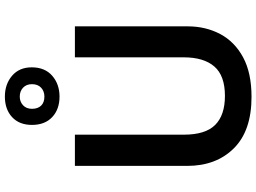

<svg xmlns="http://www.w3.org/2000/svg" viewBox="-152 -889 1051 787"><g transform="rotate(-90 373.5 -495.5)"><path d="M659 -252Q659 -178 627.5 -118.5Q596 -59 532 -24.5Q468 10 370 10Q231 10 159 -62.5Q87 -135 87 -254V-714H215V-267Q215 -179 255 -139Q295 -99 374 -99Q457 -99 494.5 -142.5Q532 -186 532 -268V-714H659ZM371 -777Q319 -777 287 -807Q255 -837 255 -890Q255 -942 287 -971.5Q319 -1001 371 -1001Q422 -1001 456.5 -971.5Q491 -942 491 -891Q491 -837 456.5 -807Q422 -777 371 -777ZM371 -839Q393 -839 407.5 -852.5Q422 -866 422 -890Q422 -913 407.5 -926.5Q393 -940 371 -940Q350 -940 335.5 -926.5Q321 -913 321 -890Q321 -866 334 -852.5Q347 -839 371 -839Z"/></g></svg>

Font: Noto Sans Gujarati UI SemiBold
Style: Regular
Weight: 600
Designer: Jelle Bosma - Monotype Design Team, Universal Thirst
Foundry: Monotype Imaging Inc.
Version: Version 2.106; ttfautohint (v1.8.4.7-5d5b)